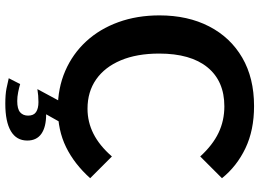

<svg xmlns="http://www.w3.org/2000/svg" viewBox="-147 -613 978 724"><g transform="rotate(90 342.0 -251.0)"><path d="M652 -102Q598 -42 534.5 -11Q471 20 390 20Q312 20 247.5 -8Q183 -36 136 -87Q89 -138 63.5 -208.5Q38 -279 38 -363Q38 -470 79.5 -550.5Q121 -631 197.5 -675.5Q274 -720 380 -720Q471 -720 539 -687.5Q607 -655 652 -599L570 -517Q527 -564 481 -586Q435 -608 381 -608Q286 -608 234 -544.5Q182 -481 182 -362Q182 -278 207.5 -217.5Q233 -157 279.5 -124.5Q326 -92 390 -92Q440 -92 484.5 -114.5Q529 -137 570 -184ZM297 162Q310 166 327.5 169.5Q345 173 361 173Q391 173 403.5 162Q416 151 416 132Q416 111 402.5 102Q389 93 365 93Q353 93 340.5 94Q328 95 316 97L378 -18H457L411 64Q459 64 484.5 82Q510 100 510 135Q510 176 474.5 197Q439 218 371 218Q336 218 313.5 213.5Q291 209 275 205Z"/></g></svg>

Font: Moderustic SemiBold
Style: Regular
Weight: 600
Designer: Tural Alisoy
Foundry: TAFT Foundry
Version: Version 2.120